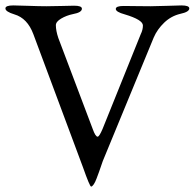

<svg xmlns="http://www.w3.org/2000/svg" viewBox="-20 -673 718 708"><path d="M649 -653Q678 -653 678 -642Q678 -629 645 -622Q611 -614 585.5 -589.5Q560 -565 547 -535L359 -79Q358 -77 354 -64.5Q350 -52 345.5 -40Q341 -28 336 -14.5Q331 -1 325.5 7Q320 15 316 15Q311 15 286 -56L103 -547Q81 -606 33 -620Q0 -630 0 -642Q0 -653 29 -653Q43 -653 84.5 -651.5Q126 -650 151 -650Q173 -650 209.5 -651Q246 -652 253 -652Q282 -652 282 -641Q282 -627 249 -621Q225 -616 205.5 -604.5Q186 -593 186 -580Q186 -560 195 -533L322 -197Q332 -169 340 -169Q346 -169 358 -197L499 -547Q507 -563 507 -579Q507 -600 440 -620Q407 -629 407 -640Q407 -651 436 -651Q448 -651 481 -650.5Q514 -650 535 -650Q556 -650 597 -651.5Q638 -653 649 -653Z"/></svg>

Font: EB Garamond SC 12
Style: Regular
Weight: 400
Version: Version 0.016 ; ttfautohint (v0.97) -l 8 -r 50 -G 200 -x 0 -